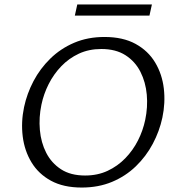

<svg xmlns="http://www.w3.org/2000/svg" viewBox="-20 -833 786 862"><path d="M347 9Q265 9 209 -21.5Q153 -52 121.5 -104Q90 -156 82 -220.5Q74 -285 88 -352Q101 -413 130.5 -469Q160 -525 206 -570Q252 -615 313 -641Q374 -667 449 -667Q532 -667 588.5 -636Q645 -605 676.5 -552.5Q708 -500 715.5 -435.5Q723 -371 709 -305Q696 -244 666 -187.5Q636 -131 590 -86.5Q544 -42 483 -16.5Q422 9 347 9ZM362 -45Q418 -45 463 -66Q508 -87 542.5 -122.5Q577 -158 599.5 -202.5Q622 -247 632 -295Q644 -352 639 -408Q634 -464 610.5 -510.5Q587 -557 543.5 -585Q500 -613 435 -613Q379 -613 334 -592Q289 -571 255 -535.5Q221 -500 198.5 -455.5Q176 -411 166 -363Q154 -306 159 -249.5Q164 -193 187.5 -147Q211 -101 254 -73Q297 -45 362 -45ZM316 -763 327 -813H662L651 -763Z"/></svg>

Font: Ysabeau Office
Style: Italic
Weight: 400
Italic angle: -12°
Designer: Christian Thalmann (Catharsis Fonts)
Version: Version 2.001;gftools[0.9.30]; featfreeze: tnum,lnum,ss02